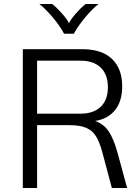

<svg xmlns="http://www.w3.org/2000/svg" viewBox="-20 -948 704 968"><path d="M621 0H544L496 -180Q482 -232 464 -261Q446 -290 414.5 -303.5Q383 -317 329 -317H167V0H95V-700H395Q493 -700 544.5 -651Q596 -602 596 -513Q596 -438 560.5 -393.5Q525 -349 460 -338Q504 -322 528.5 -285Q553 -248 572 -180ZM387 -375Q452 -375 488 -410Q524 -445 524 -508Q524 -572 488 -607Q452 -642 387 -642H167V-375ZM178 -928H243Q267 -909 293 -879.5Q319 -850 328 -831Q336 -850 362 -879.5Q388 -909 412 -928H477Q447 -905 410.5 -861.5Q374 -818 352 -778H303Q282 -818 245 -861.5Q208 -905 178 -928Z"/></svg>

Font: KoHo
Style: Regular
Weight: 400
Version: Version 1.000; ttfautohint (v1.6)